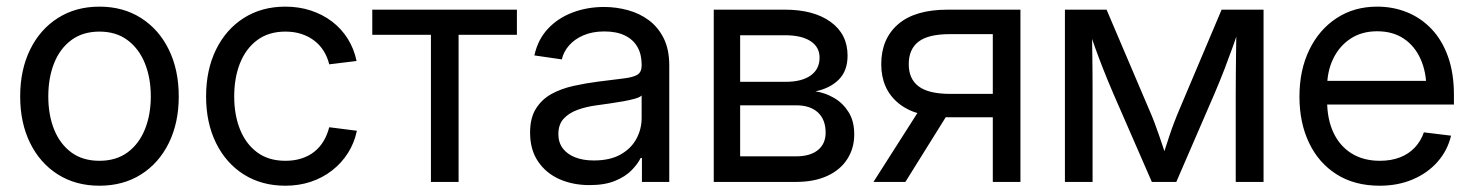

<svg xmlns="http://www.w3.org/2000/svg" viewBox="-20 -559 4528 590"><path d="M285.6 11.7Q212.9 11.7 158 -22.9Q103 -57.6 72.5 -119.6Q42 -181.6 42 -262.7Q42 -344.2 72.5 -406.5Q103 -468.8 158 -503.7Q212.9 -538.6 285.6 -538.6Q358.4 -538.6 413.3 -503.7Q468.3 -468.8 498.8 -406.5Q529.3 -344.2 529.3 -262.7Q529.3 -181.6 498.8 -119.6Q468.3 -57.6 413.3 -22.9Q358.4 11.7 285.6 11.7ZM285.6 -64.9Q336.9 -64.9 372.1 -90.8Q407.2 -116.7 425.3 -161.6Q443.4 -206.5 443.4 -262.7Q443.4 -319.3 425.3 -364.3Q407.2 -409.2 372.1 -435.5Q336.9 -461.9 285.6 -461.9Q234.4 -461.9 199.2 -435.8Q164.1 -409.7 146.2 -364.7Q128.4 -319.8 128.4 -262.7Q128.4 -206.1 146.2 -161.4Q164.1 -116.7 199 -90.8Q233.9 -64.9 285.6 -64.9Z M856.9 11.7Q784.2 11.7 729.2 -22.9Q674.3 -57.6 643.8 -119.6Q613.3 -181.6 613.3 -262.7Q613.3 -344.2 643.8 -406.5Q674.3 -468.8 729.2 -503.7Q784.2 -538.6 856.9 -538.6Q898.9 -538.6 935.3 -526.6Q971.7 -514.6 1000.5 -492.7Q1029.3 -470.7 1048.6 -439.9Q1067.9 -409.2 1075.7 -371.6L991.7 -361.3Q986.3 -383.3 975.1 -401.6Q963.9 -419.9 946.8 -433.3Q929.7 -446.8 907.2 -454.3Q884.8 -461.9 856.9 -461.9Q805.7 -461.9 770.5 -435.8Q735.4 -409.7 717.5 -364.7Q699.7 -319.8 699.7 -262.7Q699.7 -206.1 717.5 -161.4Q735.4 -116.7 770.3 -90.8Q805.2 -64.9 856.9 -64.9Q884.8 -64.9 907.2 -72.3Q929.7 -79.6 946.5 -93.3Q963.4 -106.9 974.6 -126Q985.8 -145 991.7 -168L1076.7 -157.2Q1068.8 -119.6 1049.3 -88.9Q1029.8 -58.1 1000.7 -35.4Q971.7 -12.7 935.3 -0.5Q898.9 11.7 856.9 11.7Z M1304.2 0V-452.1H1124V-529.3H1568.4V-452.1H1389.2V0Z M1791.5 9.8Q1740.2 9.8 1699 -8.5Q1657.7 -26.9 1633.3 -63Q1608.9 -99.1 1608.9 -151.4Q1608.9 -196.8 1627 -225.3Q1645 -253.9 1674.8 -270.3Q1704.6 -286.6 1741.9 -294.9Q1779.3 -303.2 1817.4 -308.1Q1866.7 -314.5 1896 -317.9Q1925.3 -321.3 1938.5 -329.3Q1951.7 -337.4 1951.7 -357.4V-361.3Q1951.7 -392.1 1938.7 -414.8Q1925.8 -437.5 1900.1 -450Q1874.5 -462.4 1837.4 -462.4Q1800.3 -462.4 1772.7 -450.4Q1745.1 -438.5 1728.3 -418.9Q1711.4 -399.4 1706.5 -376.5L1622.1 -388.7Q1632.8 -437.5 1663.6 -470.5Q1694.3 -503.4 1739.3 -520.5Q1784.2 -537.6 1836.4 -537.6Q1873.5 -537.6 1909.4 -527.8Q1945.3 -518.1 1973.9 -496.8Q2002.4 -475.6 2019.5 -441.4Q2036.6 -407.2 2036.6 -357.4V0H1952.6V-73.7H1948.7Q1939.5 -54.7 1920.4 -35.4Q1901.4 -16.1 1869.9 -3.2Q1838.4 9.8 1791.5 9.8ZM1804.7 -65.9Q1855 -65.9 1887.5 -84.5Q1919.9 -103 1935.8 -132.8Q1951.7 -162.6 1951.7 -196.3V-265.6Q1946.8 -260.3 1931.6 -255.9Q1916.5 -251.5 1895.8 -247.8Q1875 -244.1 1853.3 -241Q1831.5 -237.8 1813.5 -235.4Q1782.7 -231.4 1755.9 -221.9Q1729 -212.4 1712.4 -194.6Q1695.8 -176.8 1695.8 -147Q1695.8 -121.1 1709.5 -103Q1723.1 -85 1747.6 -75.4Q1772 -65.9 1804.7 -65.9Z M2173.3 0V-529.3H2392.1Q2480.5 -529.3 2532.5 -491.7Q2584.5 -454.1 2584.5 -388.2Q2584.5 -341.3 2557.6 -314.5Q2530.8 -287.6 2485.8 -278.3Q2515.6 -273.9 2543 -258.1Q2570.3 -242.2 2587.6 -214.6Q2605 -187 2605 -146Q2605 -103.5 2583.7 -70.3Q2562.5 -37.1 2522.5 -18.6Q2482.4 0 2426.3 0ZM2254.4 -78.6H2426.3Q2469.7 -78.6 2493.4 -97.9Q2517.1 -117.2 2517.1 -151.4Q2517.1 -191.4 2493.4 -213.4Q2469.7 -235.4 2426.3 -235.4H2254.4ZM2254.4 -307.6H2394.5Q2443.8 -307.6 2471.2 -327.1Q2498.5 -346.7 2498.5 -381.8Q2498.5 -414.6 2470.7 -432.6Q2442.9 -450.7 2392.1 -450.7H2254.4Z M3115.7 0H3030.8V-454.1H2898.9Q2832.5 -454.1 2802.5 -430.9Q2772.5 -407.7 2772.5 -361.8Q2772.5 -316.4 2803 -293.5Q2833.5 -270.5 2900.4 -270.5H3067.4V-198.7H2894Q2793 -198.7 2740.5 -242.2Q2688 -285.6 2688 -361.8Q2688 -439.5 2739.7 -484.4Q2791.5 -529.3 2892.1 -529.3H3115.7ZM2762.2 0H2664.1L2816.4 -238.8H2911.1Z M3252.4 0V-529.3H3380.4L3509.8 -225.6Q3520 -202.6 3527.6 -182.4Q3535.2 -162.1 3541.7 -143.1Q3548.3 -124 3554.4 -105.7Q3560.5 -87.4 3566.4 -68.8H3549.8Q3555.7 -86.9 3561.5 -105Q3567.4 -123 3573.7 -142.3Q3580.1 -161.6 3587.9 -182.1Q3595.7 -202.6 3605.5 -225.6L3733.9 -529.3H3862.8V0H3777.3V-271.5Q3777.3 -303.2 3777.6 -330.3Q3777.8 -357.4 3778.1 -382.3Q3778.3 -407.2 3778.8 -432.4Q3779.3 -457.5 3779.8 -484.9H3792.5Q3779.8 -447.8 3768.1 -414.8Q3756.3 -381.8 3743.2 -347.7Q3730 -313.5 3712.4 -272L3594.7 0H3519.5L3400.9 -272Q3383.3 -313 3369.9 -347.2Q3356.4 -381.3 3344.5 -414.6Q3332.5 -447.8 3319.8 -484.9H3335Q3335.4 -459.5 3335.9 -434.8Q3336.4 -410.2 3336.7 -384.8Q3336.9 -359.4 3337.2 -331.5Q3337.4 -303.7 3337.4 -271.5V0Z M4219.7 11.7Q4142.6 11.7 4087.4 -23.2Q4032.2 -58.1 4002.7 -119.9Q3973.1 -181.6 3973.1 -262.2Q3973.1 -343.3 4003.2 -405.5Q4033.2 -467.8 4087.2 -503.2Q4141.1 -538.6 4211.9 -538.6Q4261.2 -538.6 4304 -521.2Q4346.7 -503.9 4379.2 -469.7Q4411.6 -435.5 4429.7 -384.8Q4447.8 -334 4447.8 -267.1V-237.8H4023.9V-310.5H4401.4L4363.3 -284.7Q4363.3 -337.9 4345.2 -377.9Q4327.1 -418 4293.5 -440.4Q4259.8 -462.9 4211.9 -462.9Q4164.6 -462.9 4130.1 -440.2Q4095.7 -417.5 4076.9 -378.7Q4058.1 -339.8 4058.1 -291V-249.5Q4058.1 -192.9 4077.6 -151.4Q4097.2 -109.9 4133.5 -87.4Q4169.9 -64.9 4220.2 -64.9Q4254.9 -64.9 4282 -75.4Q4309.1 -85.9 4327.6 -105.7Q4346.2 -125.5 4355.5 -152.3L4439 -142.1Q4428.2 -96.7 4397.7 -62Q4367.2 -27.3 4321.5 -7.8Q4275.9 11.7 4219.7 11.7Z"/></svg>

Font: Inter 24pt
Style: Regular
Weight: 400
Designer: Rasmus Andersson
Foundry: rsms
Version: Version 4.001;git-66647c0bb